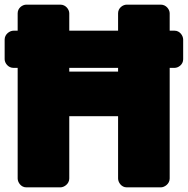

<svg xmlns="http://www.w3.org/2000/svg" viewBox="-42 -768 808 826"><path d="M688 -636V-711C688 -727 673 -748 650 -748H503C487 -748 466 -734 466 -711V-636H256V-711C256 -727 241 -748 218 -748H71C55 -748 34 -734 34 -711V-636H16C0 -636 -22 -621 -22 -598V-513C-22 -497 -7 -476 16 -476H34V0C34 16 48 38 71 38H218C234 38 256 23 256 0V-268H466V0C466 16 480 38 503 38H650C666 38 688 23 688 0V-476H709C725 -476 746 -490 746 -513V-598C746 -614 732 -636 709 -636ZM256 -460V-476H466V-460Z"/></svg>

Font: Asimov Print
Style: E
Weight: 500
Designer: Google
Version: Version 2.000980; 2014